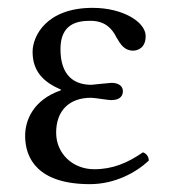

<svg xmlns="http://www.w3.org/2000/svg" viewBox="-20 -459 437 489"><path d="M123 -121C123 -177 156 -210 212 -210C221 -210 255 -204 263 -204C286 -204 293 -215 293 -227C293 -239 283 -248 264 -248C259 -248 214 -243 213 -243C170 -243 134 -265 134 -334C134 -400 179 -406 210 -406C249 -406 266 -385 277 -363C287 -346 297 -330 319 -330C332 -330 351 -338 351 -367C351 -403 293 -439 216 -439C98 -439 63 -367 63 -327C63 -278.7 89.2 -250.3 135 -231V-229C63 -204 44 -151 44 -113C44 -55 77 10 209 10C272 10 326 -19 359 -50C358.6 -60.8 352.7 -68.2 344 -71C305 -44 267 -28 220 -28C165 -28 123 -68 123 -121Z"/></svg>

Font: Libertinus Serif
Style: Regular
Weight: 400
Designer: Philipp H. Poll
Foundry: Khaled Hosny
Version: Version 6.2